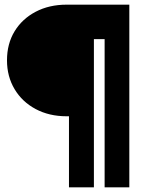

<svg xmlns="http://www.w3.org/2000/svg" viewBox="-20 -720 643 824"><path d="M266 -221Q191 -221 133 -252Q75 -283 42.5 -337.5Q10 -392 10 -461Q10 -532 42.5 -585.5Q75 -639 133 -669.5Q191 -700 266 -700H310V-221ZM276 84V-700H383V84ZM429 84V-700H535V84ZM374 -552V-700H439V-552Z"/></svg>

Font: Figtree ExtraBold
Style: Regular
Weight: 800
Designer: Erik Kennedy
Foundry: Erik Kennedy
Version: Version 2.002